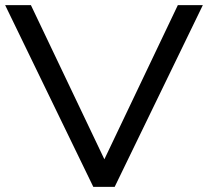

<svg xmlns="http://www.w3.org/2000/svg" viewBox="-20 -725 807 745"><path d="M342 0 0 -705H100L395 -86H375L670 -705H767L425 0Z"/></svg>

Font: Nunito Sans 10pt SemiExpanded
Style: Regular
Weight: 400
Width: 6
Designer: Vernon Adams
Foundry: Vernon Adams
Version: Version 3.101;gftools[0.9.27]